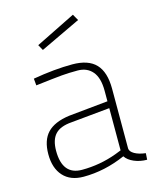

<svg xmlns="http://www.w3.org/2000/svg" viewBox="-112 -807 718 892"><g transform="rotate(-15 247.0 -361.0)"><path d="M47 0ZM47 -134Q47 -201 80.5 -236.5Q114 -272 186 -282L376 -301V-352Q376 -414 350 -444.5Q324 -475 279 -475Q235 -475 201.5 -472Q168 -469 76 -458L73 -491Q177 -509 262 -509Q339 -509 375.5 -470.5Q412 -432 412 -352V-64Q413 -49 433 -37.5Q453 -26 486 -22L484 9Q451 9 422.5 -3Q394 -15 381 -35Q281 9 179 9Q116 9 81.5 -29Q47 -67 47 -134ZM348 -54 376 -65V-268L190 -250Q135 -246 110.5 -219.5Q86 -193 86 -140Q86 -24 180 -24Q267 -24 348 -54ZM133 -636 325 -731 342 -701 148 -609Z"/></g></svg>

Font: Cairo ExtraLight
Style: Regular
Weight: 250
Designer: Mohamed Gaber, the designers of Titillium
Foundry: Kief Type Foundry
Version: Version 2.009; ttfautohint (v1.5.33-1714) -l 8 -r 50 -G 200 